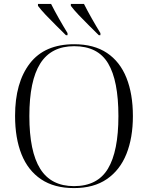

<svg xmlns="http://www.w3.org/2000/svg" viewBox="-20 -951 757 981"><path d="M358 10Q257 10 190 -35Q123 -80 90 -162.5Q57 -245 57 -359Q57 -529 132.5 -627Q208 -725 359 -725Q460 -725 526.5 -680.5Q593 -636 626 -553.5Q659 -471 659 -358Q659 -247 626 -164.5Q593 -82 526 -36Q459 10 358 10ZM358 0Q478 0 531.5 -89Q585 -178 585 -358Q585 -539 532.5 -627Q480 -715 359 -715Q242 -715 186 -627Q130 -539 130 -358Q130 -177 185.5 -88.5Q241 0 358 0ZM317 -771Q293 -795 265.5 -822Q238 -849 213.5 -875Q189 -901 174 -921V-931H241Q258 -897 281 -856.5Q304 -816 325 -782V-771ZM485 -771Q461 -795 433.5 -822Q406 -849 381.5 -875Q357 -901 342 -921V-931H409Q426 -897 449 -856.5Q472 -816 493 -782V-771Z"/></svg>

Font: Noto Serif Display Light
Style: Regular
Weight: 300
Designer: Monotype Design Team
Foundry: Monotype Imaging Inc.
Version: Version 2.009